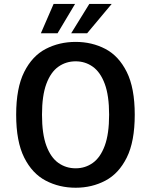

<svg xmlns="http://www.w3.org/2000/svg" viewBox="-20 -912 750 944"><path d="M352 11Q271.5 11 205 -23.8Q138.5 -58.5 99 -137.2Q59.5 -216 59.5 -348Q59.5 -479.5 99 -558.2Q138.5 -637 205 -671.5Q271.5 -706 352 -706Q432 -706 498 -671.5Q564 -637 603.2 -558.2Q642.5 -479.5 642.5 -348Q642.5 -216 603.2 -137.2Q564 -58.5 498 -23.8Q432 11 352 11ZM352 -84.5Q399 -84.5 436.2 -111Q473.5 -137.5 495 -195.5Q516.5 -253.5 516.5 -348Q516.5 -442 495 -499.8Q473.5 -557.5 436.2 -584Q399 -610.5 352 -610.5Q304.5 -610.5 267 -584Q229.5 -557.5 208 -499.8Q186.5 -442 186.5 -348Q186.5 -253.5 208 -195.5Q229.5 -137.5 267 -111Q304.5 -84.5 352 -84.5ZM181 -748.5 243.5 -892.5H349L263 -748.5ZM330 -748.5 419 -892.5H529L408.5 -748.5Z"/></svg>

Font: League Mono Medium
Style: Regular
Weight: 500
Width: 6
Designer: Tyler Finck
Foundry: The League of Moveable Type / Tyler Finck
Version: Version 2.300;RELEASE